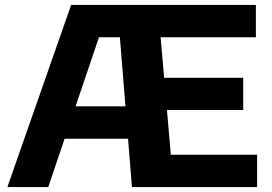

<svg xmlns="http://www.w3.org/2000/svg" viewBox="-20 -760 1106 780"><path d="M10 0 269 -740H534L533.5 -608.5H382L176 0ZM199.5 -196.5 238 -328H542.5V-196.5ZM516 0 456.5 -740H1019.5V-608.5H632.5L674 -131.5H1024.5V0ZM565 -313V-444H968V-313Z"/></svg>

Font: Encode Sans SC SemiExpanded
Style: Bold
Weight: 700
Width: 6
Designer: Multiple Designers
Foundry: Impallari Type
Version: Version 3.002